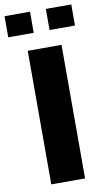

<svg xmlns="http://www.w3.org/2000/svg" viewBox="-111 -927 538 974"><g transform="rotate(-10 158.0 -440.5)"><path d="M71.4 0V-688H245.4V0ZM-14 -772.7V-881.4H117.1V-772.7ZM198.7 -772.7V-881.4H329.7V-772.7Z"/></g></svg>

Font: Saira Thin
Style: Regular
Weight: 100
Designer: Hector Gatti with collaboration of the Omnibus-Type team
Foundry: Omnibus-Type
Version: Version 1.101